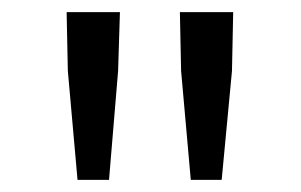

<svg xmlns="http://www.w3.org/2000/svg" viewBox="-20 -790 497 317"><path d="M92 -673 90 -770H178L175 -673L160 -493H108ZM279 -673 277 -770H365L363 -673L346 -493H295Z"/></svg>

Font: Noto Sans CJK KR DemiLight
Style: Regular
Weight: 350
Designer: Ryoko NISHIZUKA à€õÀ (kana & ideographs); Paul D. Hunt (Latin, Greek & Cyrillic); Wenlong ZHANG NG  (bopomofo); Sandoll 
Foundry: Adobe Systems Incorporated
Version: Version 1.004 April 21, 2017